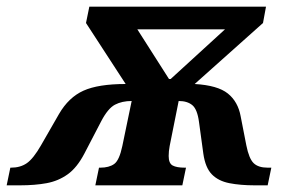

<svg xmlns="http://www.w3.org/2000/svg" viewBox="-80 -556 883 576"><path d="M-60 0 -49 -53H-47Q-19 -53 0.5 -66.5Q20 -80 43 -120L97 -214Q126 -264 170.5 -284Q215 -304 297 -304L178 -487L188 -536H718L709 -487L504 -304Q573 -300 603.5 -275.5Q634 -251 642 -207L659 -120Q667 -80 681 -66.5Q695 -53 723 -53H734L723 0H684Q641 0 608 -6.5Q575 -13 555.5 -33Q536 -53 530 -95L517 -190Q512 -228 497 -240.5Q482 -253 456 -253L429 -118Q426 -102 426 -88Q426 -66 438 -59.5Q450 -53 474 -53H478L467 0H206L217 -53H221Q247 -53 262.5 -64Q278 -75 287 -118L315 -253Q286 -253 265 -242Q244 -231 224 -193L173 -95Q151 -53 123 -33Q95 -13 60 -6.5Q25 0 -20 0ZM427 -319H432L595 -468H332Z"/></svg>

Font: Noto Serif
Style: Bold Italic
Weight: 700
Italic angle: -12°
Designer: Monotype Design Team
Foundry: Monotype Imaging Inc.
Version: Version 2.013